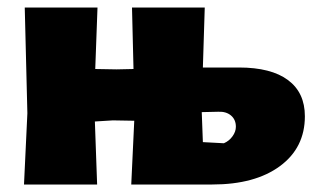

<svg xmlns="http://www.w3.org/2000/svg" viewBox="-20 -492 833 512"><path d="M793 -182Q793 -98 726.5 -49Q660 0 546 0H330L338 -170L281 -171L233 -168L239 0H44L53 -190L46 -472H240L234 -308L291 -307L336 -308L332 -472H526L521 -312H617Q703 -312 748 -278.5Q793 -245 793 -182ZM609 -154Q609 -173 596 -184Q583 -195 562 -194L518 -193L521 -113L577 -110Q591 -116 600 -128.5Q609 -141 609 -154Z"/></svg>

Font: Luna Sans Black
Style: Regular
Weight: 900
Designer: Juan Pablo del Peral
Foundry: Huerta Tipografica
Version: Version 2.001; ttfautohint (v1.5)